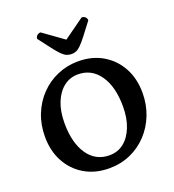

<svg xmlns="http://www.w3.org/2000/svg" viewBox="-159 -1017 1042 1151"><g transform="rotate(-20 362.0 -441.5)"><path d="M342 12Q252 12 184.5 -28Q117 -68 79.5 -137.5Q42 -207 42 -297Q42 -374 68 -439Q94 -504 140.5 -552.5Q187 -601 249.5 -628Q312 -655 383 -655Q472 -655 539.5 -615Q607 -575 644.5 -505.5Q682 -436 682 -346Q682 -271 656.5 -206Q631 -141 585 -92Q539 -43 477 -15.5Q415 12 342 12ZM369 -61Q422 -61 461 -92Q500 -123 522 -179Q544 -235 544 -309Q544 -435 493 -508.5Q442 -582 355 -582Q304 -582 264.5 -551.5Q225 -521 202.5 -465.5Q180 -410 180 -334Q180 -208 230.5 -134.5Q281 -61 369 -61ZM363 -709Q346 -709 331.5 -715Q317 -721 300.5 -737.5Q284 -754 260 -785Q236 -816 199 -865Q199 -878 208.5 -886.5Q218 -895 231 -895L362 -801L493 -895Q507 -895 516 -886.5Q525 -878 525 -865Q488 -816 464 -785Q440 -754 423.5 -737.5Q407 -721 393 -715Q379 -709 363 -709Z"/></g></svg>

Font: Petrona
Style: Bold
Weight: 700
Designer: Ringo R. Seeber
Foundry: Ringo R. Seeber
Version: Version 2.001; ttfautohint (v1.8.3)